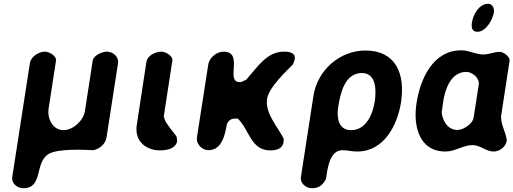

<svg xmlns="http://www.w3.org/2000/svg" viewBox="-20 -794 2714 1015"><path d="M217 -521C186 -521 143 -495 138 -460L45 140C39 176 72 201 103 201C210 201 161 66 237 20C286 -10 433 -2 473 0C506 -6 538 -33 543 -67L604 -460C609 -495 576 -521 545 -521C522 -521 475 -503 470 -473L429 -207C421 -156 366 -106 316 -106C259 -106 229 -166 237 -220L276 -473C280 -499 239 -521 217 -521Z M833 -521C805 -521 759 -502 754 -467L703 -133C690 -48 751 1 827 1C858 1 910 -6 917 -50C917 -51 916 -53 916 -53C916 -56 914 -70 913 -73C904 -84 865 -135 858 -147C854 -153 845 -176 846 -180L891 -473C895 -499 855 -521 833 -521Z M1162 -521C1127 -521 1087 -491 1081 -453L1021 -67C1016 -32 1049 0 1081 0C1156 0 1170 -87 1180 -140C1191 -160 1203 -167 1224 -167H1237C1298 -110 1305 1 1408 1C1438 1 1473 -5 1479 -43C1479 -46 1480 -58 1480 -60C1450 -122 1380 -194 1392 -272C1402 -334 1498 -422 1528 -453C1531 -457 1537 -476 1538 -480C1544 -516 1508 -521 1482 -521C1391 -521 1344 -443 1282 -373C1279 -371 1258 -361 1254 -360H1247C1169 -360 1271 -521 1162 -521Z M1912 -527C1777 -527 1658 -424 1637 -287L1571 140C1565 176 1598 201 1630 201C1666 201 1685 185 1703 153C1710 112 1718 0 1790 0C1817 0 1840 7 1868 7C2011 7 2081 -133 2100 -253C2123 -403 2073 -527 1912 -527ZM1768 -229C1779 -297 1801 -408 1893 -408C1970 -408 1970 -316 1961 -257C1951 -193 1917 -106 1836 -106C1768 -106 1759 -173 1768 -229Z M2182 -249C2163 -129 2195 7 2335 7C2386 7 2429 -27 2478 -27C2520 -27 2548 7 2590 7C2621 7 2654 -18 2659 -50V-53C2655 -96 2623 -141 2630 -187L2674 -473C2677 -493 2642 -520 2622 -520C2593 -520 2564 -506 2536 -506C2494 -506 2461 -528 2419 -528C2267 -528 2201 -374 2182 -249ZM2315 -200C2316 -208 2322 -248 2323 -257C2332 -318 2362 -414 2445 -414C2476 -414 2516 -382 2511 -347L2484 -173C2479 -138 2429 -107 2398 -107C2347 -107 2319 -156 2315 -200ZM2475 -676C2471 -650 2474 -626 2504 -626C2550 -626 2585 -692 2591 -729C2594 -749 2584 -774 2561 -774C2512 -774 2481 -716 2475 -676Z"/></svg>

Font: Asimov Print
Style: Regular
Weight: 500
Designer: Google
Version: Version 2.000980: 2014